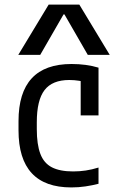

<svg xmlns="http://www.w3.org/2000/svg" viewBox="-20 -810 540 840"><path d="M292 10Q61 10 61 -240V-280Q61 -530 293 -530Q358 -530 411 -514V-305H333V-502L371 -445Q349 -453 327 -456.5Q305 -460 283 -460Q209 -460 175 -416Q141 -372 141 -275V-245Q141 -178 156.5 -137Q172 -96 207 -78Q242 -60 300 -60Q328 -60 355 -64Q382 -68 411 -77V-6Q384 1 354 5.5Q324 10 292 10ZM60 -570 193 -790H327L460 -570H364L262 -747H258L156 -570Z"/></svg>

Font: M PLUS Code Latin
Style: Regular
Weight: 400
Designer: Coji Morishita
Foundry: UNDERFOREST DESIGN
Version: Version 1.002; ttfautohint (v1.8.3)